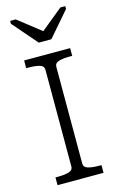

<svg xmlns="http://www.w3.org/2000/svg" viewBox="-140 -998 660 1056"><g transform="rotate(-15 190.5 -470.0)"><path d="M153 -784H225L346 -924V-940H318L170 -819L217 -820L64 -940H32V-924ZM150 -80V-630Q150 -652 126 -659Q102 -666 65 -666H50V-710H312V-666H297Q260 -666 236 -659Q212 -652 212 -630V-80Q212 -58 236 -51Q260 -44 297 -44H312V0H50V-44H65Q102 -44 126 -51Q150 -58 150 -80Z"/></g></svg>

Font: Roboto Serif 20pt ExtraLight
Style: Regular
Weight: 250
Version: Version 1.008